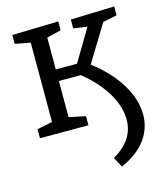

<svg xmlns="http://www.w3.org/2000/svg" viewBox="-114 -619 814 945"><g transform="rotate(-15 292.5 -146.5)"><path d="M557 -487 485 -472 371 -285Q459 -219 508 -139Q557 -59 557 19Q557 88 515.5 145Q474 202 390 239L362 188Q472 126 472 21Q472 -47 428.5 -118Q385 -189 310 -248H199V-64L283 -46V0H36V-46L114 -62V-466L36 -481V-526L272 -532V-487L199 -469V-307H307L404 -470L334 -480V-525L557 -532Z"/></g></svg>

Font: Bitter Pro
Style: Regular
Weight: 400
Designer: Sol Matas, and Bitter project Authors
Foundry: Sol Matas
Version: Version 1.010